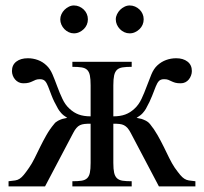

<svg xmlns="http://www.w3.org/2000/svg" viewBox="-20 -669 732 689"><path d="M550.3 0 449.2 -191.9Q443.4 -203.1 437.5 -209.7Q431.6 -216.3 424.8 -219.7Q418 -223.1 408.9 -224.1Q399.9 -225.1 386.7 -225.1V-84.5Q386.7 -62 389.6 -49.1Q392.6 -36.1 399.9 -29.3Q407.2 -22.5 419.9 -20.5Q432.6 -18.6 452.6 -18.6V0H239.7V-18.6Q259.8 -18.6 272.5 -20.5Q285.2 -22.5 292.5 -29.3Q299.8 -36.1 302.5 -49.1Q305.2 -62 305.2 -84.5V-225.1Q292 -225.1 283 -224.1Q273.9 -223.1 266.8 -219.7Q259.8 -216.3 254.2 -209.7Q248.5 -203.1 242.7 -191.9L141.6 0H10.7V-18.6Q25.4 -20 34.4 -21.5Q43.5 -22.9 50.5 -27.6Q57.6 -32.2 65.2 -41.3Q72.8 -50.3 84.5 -67.4Q94.7 -82 104.2 -101.3Q113.8 -120.6 124 -141.6Q134.3 -162.6 146.5 -184.1Q158.7 -205.6 174.3 -224.1Q179.7 -231.4 188 -235.6Q196.3 -239.7 203.6 -242.2Q212.4 -244.6 221.2 -246.1Q207 -254.9 199.7 -263.2Q192.4 -271.5 188.5 -278.3Q172.9 -305.7 165.3 -325.7Q157.7 -345.7 152.6 -358.9Q147.5 -372.1 141.4 -378.4Q135.3 -384.8 123 -384.8Q114.3 -384.8 108.4 -382.6Q102.5 -380.4 96.9 -377.4Q91.3 -374.5 83.7 -372.3Q76.2 -370.1 63.5 -370.1Q54.7 -370.1 47.1 -373.8Q39.6 -377.4 34.2 -383.8Q28.8 -390.1 25.9 -397.9Q22.9 -405.8 22.9 -414.1Q22.9 -436 38.6 -448Q54.2 -460 80.1 -460Q98.6 -460 116 -453.6Q133.3 -447.3 147 -434.1Q159.7 -422.4 168.5 -401.9Q177.2 -381.3 185.5 -358.6Q193.8 -335.9 203.9 -314.5Q213.9 -293 229 -279.3Q244.6 -264.6 262.5 -258.1Q280.3 -251.5 305.2 -251.5V-362.8Q305.2 -385.3 302.5 -398.4Q299.8 -411.6 292.5 -418.5Q285.2 -425.3 272.5 -427.2Q259.8 -429.2 239.7 -429.2V-447.3H452.6V-429.2Q432.6 -429.2 419.9 -427.2Q407.2 -425.3 399.9 -418.5Q392.6 -411.6 389.6 -398.4Q386.7 -385.3 386.7 -362.8V-251.5Q411.6 -251.5 429.4 -258.1Q447.3 -264.6 462.9 -279.3Q478 -293 488 -314.5Q498 -335.9 506.3 -358.6Q514.6 -381.3 523.2 -401.9Q531.7 -422.4 544.4 -434.1Q558.6 -447.3 575.9 -453.6Q593.3 -460 612.3 -460Q637.2 -460 652.8 -448Q668.5 -436 668.5 -414.1Q668.5 -405.8 665.5 -397.9Q662.6 -390.1 657.5 -383.8Q652.3 -377.4 645 -373.8Q637.7 -370.1 628.4 -370.1Q615.7 -370.1 608.4 -372.3Q601.1 -374.5 595.2 -377.4Q589.4 -380.4 583.7 -382.6Q578.1 -384.8 568.8 -384.8Q556.6 -384.8 550.5 -378.4Q544.4 -372.1 539.1 -358.9Q533.7 -345.7 526.1 -325.7Q518.6 -305.7 503.4 -278.3Q499.5 -271.5 492.2 -263.2Q484.9 -254.9 470.2 -246.1Q479.5 -244.6 488.3 -242.2Q495.6 -239.7 503.9 -235.6Q512.2 -231.4 518.1 -224.1Q533.2 -205.6 545.4 -184.1Q557.6 -162.6 567.9 -141.6Q578.1 -120.6 587.6 -101.3Q597.2 -82 606.9 -67.4Q619.1 -50.3 626.7 -41.3Q634.3 -32.2 641.6 -27.6Q648.9 -22.9 657.7 -21.5Q666.5 -20 681.2 -18.6V0ZM295.4 -599.6Q295.4 -589.4 291.5 -580.3Q287.6 -571.3 280.5 -564.5Q273.4 -557.6 264.4 -553.5Q255.4 -549.3 245.1 -549.3Q235.4 -549.3 226.6 -553.5Q217.8 -557.6 210.9 -564.7Q204.1 -571.8 200.2 -580.8Q196.3 -589.8 196.3 -599.6Q196.3 -608.9 200.4 -617.9Q204.6 -627 211.4 -633.8Q218.3 -640.6 227.1 -645Q235.8 -649.4 245.1 -649.4Q255.4 -649.4 264.4 -645.5Q273.4 -641.6 280.5 -634.8Q287.6 -627.9 291.5 -618.9Q295.4 -609.9 295.4 -599.6ZM495.6 -599.6Q495.6 -589.4 491.7 -580.3Q487.8 -571.3 480.7 -564.5Q473.6 -557.6 464.6 -553.5Q455.6 -549.3 445.3 -549.3Q435.1 -549.3 426 -553.5Q417 -557.6 410.2 -564.7Q403.3 -571.8 399.4 -580.8Q395.5 -589.8 395.5 -599.6Q395.5 -608.9 399.9 -617.9Q404.3 -627 411.1 -633.8Q418 -640.6 427 -645Q436 -649.4 445.3 -649.4Q455.6 -649.4 464.6 -645.5Q473.6 -641.6 480.7 -634.8Q487.8 -627.9 491.7 -618.9Q495.6 -609.9 495.6 -599.6Z"/></svg>

Font: Doulos SIL Cyr
Style: Regular
Weight: 400
Designer: Walt Agee, Victor Gaultney, Peter Martin, Debbi Hosken, Becca Hirsbrunner
Foundry: SIL International
Version: Version 5.000